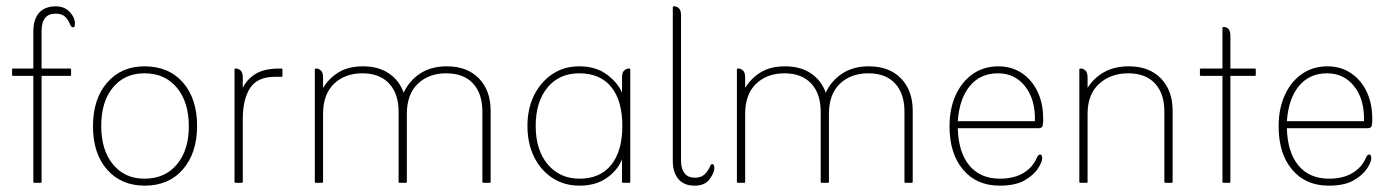

<svg xmlns="http://www.w3.org/2000/svg" viewBox="-20 -576 4390 605"><path d="M85 -337H21Q18 -337 18 -340V-357Q18 -360 21 -360H85V-477Q85 -515 103 -535.5Q121 -556 156 -556Q183 -556 199.5 -538.5Q216 -521 216 -502Q216 -498 215.5 -494Q215 -490 210 -490Q206 -490 202 -496Q196 -513 185.5 -523Q175 -533 155 -533Q111 -533 111 -478V-360H201Q204 -360 204 -357V-340Q204 -337 201 -337H111V-3Q111 0 108 0H89Q85 0 85 -3Z M436 9Q362 9 317.5 -41.5Q273 -92 273 -178Q273 -264 317.5 -315.5Q362 -367 435 -367Q512 -367 556.5 -316Q601 -265 601 -179Q601 -94 556.5 -42.5Q512 9 436 9ZM435 -13Q500 -13 537.5 -58Q575 -103 575 -178Q575 -254 537.5 -299.5Q500 -345 435 -345Q373 -345 336 -300.5Q299 -256 299 -179Q299 -103 336 -58Q373 -13 435 -13Z M745 -332V-299Q758 -326 785 -343Q812 -360 861 -360H867Q870 -360 870 -357V-337Q870 -334 867 -334H846Q791 -334 768 -298.5Q745 -263 745 -200V-3Q745 0 742 0H722Q719 0 719 -3V-357Q719 -360 722 -360H724Q731 -360 738 -354Q745 -348 745 -332Z M998 -332V-299Q1018 -331 1048.5 -349Q1079 -367 1124 -367Q1172 -367 1205 -345Q1238 -323 1252 -284Q1269 -321 1303.5 -344Q1338 -367 1388 -367Q1452 -367 1489 -329Q1526 -291 1526 -227V-3Q1526 0 1523 0H1504Q1500 0 1500 -3V-224Q1500 -281 1470.5 -313Q1441 -345 1386 -345Q1331 -345 1296.5 -312Q1262 -279 1262 -217V-3Q1262 0 1259 0H1239Q1236 0 1236 -3V-224Q1236 -281 1206 -313Q1176 -345 1122 -345Q1067 -345 1032.5 -312Q998 -279 998 -217V-3Q998 0 995 0H975Q972 0 972 -3V-357Q972 -360 975 -360H977Q984 -360 991 -354Q998 -348 998 -332Z M1940 -284V-332Q1940 -348 1947 -354Q1954 -360 1961 -360H1963Q1966 -360 1966 -357V-3Q1966 0 1963 0H1943Q1940 0 1940 -3V-74Q1926 -39 1891.5 -15Q1857 9 1806 9Q1758 9 1721 -15Q1684 -39 1663 -81.5Q1642 -124 1642 -179Q1642 -234 1663 -276Q1684 -318 1720.5 -342.5Q1757 -367 1805 -367Q1858 -367 1892.5 -341Q1927 -315 1940 -284ZM1806 -13Q1871 -13 1906 -56.5Q1941 -100 1941 -179Q1941 -259 1906 -302Q1871 -345 1805 -345Q1742 -345 1705 -300Q1668 -255 1668 -179Q1668 -103 1706 -58Q1744 -13 1806 -13Z M2169 9Q2135 9 2117.5 -12Q2100 -33 2100 -68V-553Q2100 -556 2103 -556H2105Q2113 -556 2119.5 -549.5Q2126 -543 2126 -528V-69Q2126 -44 2137 -30Q2148 -16 2170 -16Q2188 -16 2199 -25.5Q2210 -35 2217 -51Q2220 -59 2224 -59Q2228 -59 2229.5 -55Q2231 -51 2231 -46Q2231 -32 2216 -11.5Q2201 9 2169 9Z M2328 -332V-299Q2348 -331 2378.5 -349Q2409 -367 2454 -367Q2502 -367 2535 -345Q2568 -323 2582 -284Q2599 -321 2633.5 -344Q2668 -367 2718 -367Q2782 -367 2819 -329Q2856 -291 2856 -227V-3Q2856 0 2853 0H2834Q2830 0 2830 -3V-224Q2830 -281 2800.5 -313Q2771 -345 2716 -345Q2661 -345 2626.5 -312Q2592 -279 2592 -217V-3Q2592 0 2589 0H2569Q2566 0 2566 -3V-224Q2566 -281 2536 -313Q2506 -345 2452 -345Q2397 -345 2362.5 -312Q2328 -279 2328 -217V-3Q2328 0 2325 0H2305Q2302 0 2302 -3V-357Q2302 -360 2305 -360H2307Q2314 -360 2321 -354Q2328 -348 2328 -332Z M3253 -172H2998Q3000 -96 3034.5 -54.5Q3069 -13 3131 -13Q3175 -13 3205 -31Q3235 -49 3248 -81Q3252 -89 3257 -89Q3261 -89 3262.5 -85.5Q3264 -82 3264 -78Q3264 -66 3251 -45.5Q3238 -25 3209 -8Q3180 9 3130 9Q3057 9 3014.5 -41.5Q2972 -92 2972 -178Q2972 -234 2991.5 -276.5Q3011 -319 3045.5 -343Q3080 -367 3126 -367Q3168 -367 3200 -345.5Q3232 -324 3249.5 -287Q3267 -250 3267 -203Q3267 -196 3267 -193Q3267 -190 3266 -183Q3265 -172 3253 -172ZM2998 -194H3241Q3243 -262 3210.5 -303.5Q3178 -345 3125 -345Q3069 -345 3036 -305Q3003 -265 2998 -194Z M3407 -332V-299Q3427 -331 3459.5 -349Q3492 -367 3537 -367Q3601 -367 3638 -329Q3675 -291 3675 -227V-3Q3675 0 3672 0H3652Q3649 0 3649 -3V-224Q3649 -281 3619.5 -313Q3590 -345 3535 -345Q3480 -345 3443.5 -312Q3407 -279 3407 -217V-3Q3407 0 3404 0H3384Q3381 0 3381 -3V-357Q3381 -360 3384 -360H3386Q3393 -360 3400 -354Q3407 -348 3407 -332Z M3832 -337H3764Q3761 -337 3761 -340V-357Q3761 -360 3764 -360H3832V-488Q3832 -491 3834 -491H3837Q3844 -491 3850.5 -485Q3857 -479 3857 -463V-360H3934Q3937 -360 3937 -357V-340Q3937 -337 3934 -337H3857V-3Q3857 0 3854 0H3834Q3832 0 3832 -3Z M4290 -172H4035Q4037 -96 4071.5 -54.5Q4106 -13 4168 -13Q4212 -13 4242 -31Q4272 -49 4285 -81Q4289 -89 4294 -89Q4298 -89 4299.5 -85.5Q4301 -82 4301 -78Q4301 -66 4288 -45.5Q4275 -25 4246 -8Q4217 9 4167 9Q4094 9 4051.5 -41.5Q4009 -92 4009 -178Q4009 -234 4028.5 -276.5Q4048 -319 4082.5 -343Q4117 -367 4163 -367Q4205 -367 4237 -345.5Q4269 -324 4286.5 -287Q4304 -250 4304 -203Q4304 -196 4304 -193Q4304 -190 4303 -183Q4302 -172 4290 -172ZM4035 -194H4278Q4280 -262 4247.5 -303.5Q4215 -345 4162 -345Q4106 -345 4073 -305Q4040 -265 4035 -194Z"/></svg>

Font: Zain ExtraLight
Style: Regular
Weight: 200
Designer: Zain,Boutros
Foundry: Mobile Telecommunications Company (Zain), 2024
Version: Version 1.51; ttfautohint (v1.8.4)